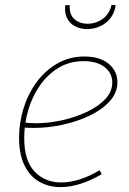

<svg xmlns="http://www.w3.org/2000/svg" viewBox="-20 -759 527 785"><path d="M228 6Q179 6 140.5 -16Q102 -38 80 -83Q58 -128 58 -196Q58 -258 76.5 -317Q95 -376 130 -423.5Q165 -471 214.5 -499.5Q264 -528 325 -528Q389 -528 424.5 -498Q460 -468 460 -423Q460 -380 429 -345.5Q398 -311 347 -286.5Q296 -262 236 -249Q176 -236 118 -236Q105 -236 94.5 -236.5Q84 -237 73 -238L77 -258Q88 -257 100.5 -256Q113 -255 126 -255Q177 -255 232 -267Q287 -279 334 -301Q381 -323 410 -353.5Q439 -384 439 -422Q439 -460 408 -484.5Q377 -509 322 -509Q265 -509 220 -482Q175 -455 143.5 -410Q112 -365 95.5 -309Q79 -253 79 -195Q79 -102 121.5 -57.5Q164 -13 230 -13Q265 -13 305.5 -25.5Q346 -38 387 -63L396 -47Q352 -21 309 -7.5Q266 6 228 6ZM337 -640Q310 -640 288 -651Q266 -662 254.5 -684Q243 -706 247 -738H265Q263 -699 284.5 -680.5Q306 -662 338 -662Q372 -662 399.5 -681.5Q427 -701 436 -739L453 -738Q448 -705 430.5 -683.5Q413 -662 388 -651Q363 -640 337 -640Z"/></svg>

Font: Bitter Thin Thin
Style: Italic
Weight: 250
Italic angle: -9°
Version: Version 2.002